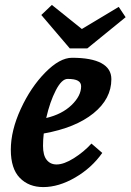

<svg xmlns="http://www.w3.org/2000/svg" viewBox="-20 -747 531 781"><path d="M24 -138Q24 -216 64.5 -304Q105 -392 164 -452Q223 -512 273 -512Q352 -512 392.5 -490Q433 -468 433 -425Q433 -345 360 -286Q287 -227 158 -204Q155 -179 155 -154Q155 -115 170 -96.5Q185 -78 210 -78Q240 -78 280.5 -103.5Q321 -129 352 -163L396 -125Q353 -64 286 -25Q219 14 156 14Q97 14 60.5 -23.5Q24 -61 24 -138ZM310 -396Q310 -411 297 -418.5Q284 -426 255 -426Q231 -426 207 -379.5Q183 -333 168 -267Q232 -282 271 -319.5Q310 -357 310 -396ZM491 -677 335 -550H264L148 -686L191 -727L313 -629L463 -719Z"/></svg>

Font: Andada Pro ExtraBold
Style: Italic
Weight: 800
Italic angle: -6.99998°
Designer: Carolina Giovagnoli
Foundry: Huerta Tipografica
Version: Version 3.005; ttfautohint (v1.8.4)